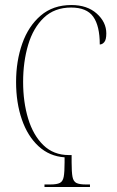

<svg xmlns="http://www.w3.org/2000/svg" viewBox="-20 -744 466 764"><path d="M157 0V-10H181Q206 -10 218 -16Q230 -22 233.5 -40.5Q237 -59 237 -98V-118Q177 -122 133.5 -162Q90 -202 67 -268.5Q44 -335 44 -418Q44 -501 68.5 -570.5Q93 -640 142 -682Q191 -724 264 -724Q327 -724 365 -690Q403 -656 403 -611Q403 -586 395 -576.5Q387 -567 377 -567Q377 -641 351 -677.5Q325 -714 263 -714Q197 -714 154.5 -673.5Q112 -633 92 -565.5Q72 -498 72 -418Q72 -338 92 -272Q112 -206 152.5 -166.5Q193 -127 254 -127H265V-98Q265 -59 268.5 -40.5Q272 -22 284 -16Q296 -10 321 -10H338V0Z"/></svg>

Font: Noto Serif Display ExtraCondensed Thin
Style: Regular
Weight: 100
Width: 2
Designer: Monotype Design Team
Foundry: Monotype Imaging Inc.
Version: Version 2.009